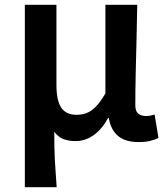

<svg xmlns="http://www.w3.org/2000/svg" viewBox="-20 -575 694 796"><path d="M83 201V-555H214V-223Q214 -158 234 -128.5Q254 -99 298 -99Q320 -99 339.5 -106.5Q359 -114 378 -133.5Q397 -153 417 -188V-555H549Q548 -486 546 -411Q544 -336 542.5 -266Q541 -196 541 -139Q541 -114 553 -104Q565 -94 586 -94Q594 -94 602.5 -95.5Q611 -97 621 -100L637 -3Q622 4 603 9Q584 14 554 14Q501 14 470.5 -10.5Q440 -35 431 -86H428Q403 -39 368 -14.5Q333 10 293 10Q266 10 244 2Q222 -6 205 -29Q205 6 205.5 35Q206 64 207.5 90.5Q209 117 211 143.5Q213 170 215 201Z"/></svg>

Font: Noto Sans SC Thin SemiBold
Style: Regular
Weight: 600
Version: Version 2.004-H2;hotconv 1.0.118;makeotfexe 2.5.65603